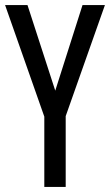

<svg xmlns="http://www.w3.org/2000/svg" viewBox="-20 -734 432 754"><path d="M197 -378 88 -714H0L154 -276V0H238V-278L392 -714H304Z"/></svg>

Font: Noto Sans Lao Looped ExtraCondensed
Style: Regular
Weight: 400
Width: 2
Designer: Mark Frömberg, Ben Mitchell
Foundry: The Fontpad Ltd
Version: Version 1.003